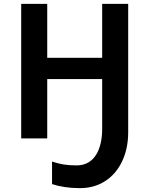

<svg xmlns="http://www.w3.org/2000/svg" viewBox="-20 -726 775 996"><path d="M250 112V229C289 242 338 250 394 250C444 250 486 238 523 215C596 170 645 79 645 -39V-706H510V-426H225V-706H90V-8H225V-316H510V-57C510 45 472 132 378 132C325 132 292 126 250 112Z"/></svg>

Font: Passageway
Style: Light
Weight: 700
Foundry: Ascender Corporation
Version: Version 1.11